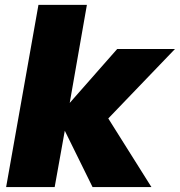

<svg xmlns="http://www.w3.org/2000/svg" viewBox="-20 -760 731 780"><path d="M4.9 0 136.2 -740.2H333L263.2 -341.8L456.1 -561H690.9L419.9 -278.8L595.2 0H356L243.2 -229L202.1 0Z"/></svg>

Font: Poppins ExtraBold
Style: Italic
Weight: 800
Italic angle: -10°
Designer: Ninad Kale (Devanagari), Jonny Pinhorn (Latin)
Foundry: Indian Type Foundry
Version: Version 3.200;PS 1.000;hotconv 16.6.54;makeotf.lib2.5.65590